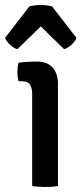

<svg xmlns="http://www.w3.org/2000/svg" viewBox="-37 -743 328 767"><path d="M194.5 0Q184 2 170.8 3Q157.5 4 143.5 4Q129.5 4 116 3Q102.5 2 91.5 0V-366.5Q91.5 -393 82.2 -405.8Q73 -418.5 48.5 -418.5H37Q32.5 -437 32.5 -455Q32.5 -464 33.5 -473.2Q34.5 -482.5 37 -492.5Q56 -495 72.8 -496Q89.5 -497 100.5 -497H113.5Q151.5 -497 173 -473.2Q194.5 -449.5 194.5 -408.5ZM171 -717.5 268.5 -591.5Q261.5 -575 246.5 -562.5Q231.5 -550 219 -546.5L126 -637.5L32.5 -546.5Q20 -550 5.2 -562.5Q-9.5 -575 -17 -591.5L80.5 -717.5Q89.5 -720 101.5 -721.5Q113.5 -723 126 -723Q138 -723 150 -721.5Q162 -720 171 -717.5Z"/></svg>

Font: Signika Light
Style: Regular
Weight: 400
Version: Version 2.003;gftools[0.9.32]